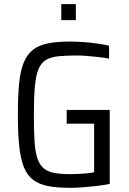

<svg xmlns="http://www.w3.org/2000/svg" viewBox="-20 -896 621 924"><path d="M318 8Q255 8 211.5 -0.5Q168 -9 139.5 -30.5Q111 -52 95 -91.5Q79 -131 72.5 -193Q66 -255 66 -344Q66 -433 72 -494.5Q78 -556 94.5 -595.5Q111 -635 139.5 -657Q168 -679 212 -687.5Q256 -696 318 -696Q348 -696 382 -693.5Q416 -691 448 -686.5Q480 -682 505 -676V-614Q477 -619 448.5 -622Q420 -625 395.5 -627Q371 -629 354 -629Q300 -629 263.5 -625.5Q227 -622 203 -608.5Q179 -595 166 -565Q153 -535 148 -481.5Q143 -428 143 -344Q143 -270 146 -219.5Q149 -169 159 -137Q169 -105 188.5 -87.5Q208 -70 239.5 -64Q271 -58 318 -58Q337 -58 358 -59Q379 -60 399 -62Q419 -64 433 -67V-301H301V-367H508V-11Q479 -5 445 -1Q411 3 378 5.5Q345 8 318 8ZM275 -799V-876H345V-799Z"/></svg>

Font: Saira SemiCondensed
Style: Regular
Weight: 400
Width: 4
Designer: Hector Gatti with collaboration of the Omnibus-Type team
Foundry: Omnibus-Type
Version: Version 1.101